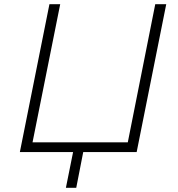

<svg xmlns="http://www.w3.org/2000/svg" viewBox="-20 -720 845 909"><path d="M627 0H374L341 169H292L326 0H74L214 -700H265L134 -46H585L715 -700H767Z"/></svg>

Font: Montserrat Alternates Light
Style: Italic
Weight: 300
Italic angle: -11.3°
Designer: Julieta Ulanovsky
Foundry: Julieta Ulanovsky
Version: Version 7.200